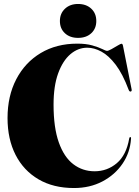

<svg xmlns="http://www.w3.org/2000/svg" viewBox="-20 -933 699 968"><path d="M640.5 -233.5Q636 -164 597.8 -107.8Q559.5 -51.5 496.2 -18.2Q433 15 353 15Q249 15 174 -29Q99 -73 58.5 -152.2Q18 -231.5 18 -338Q18 -449 62 -533.5Q106 -618 185.2 -665.5Q264.5 -713 370 -713Q414 -713 445.5 -704Q477 -695 495.5 -685.8Q514 -676.5 519 -676.5Q526.5 -676.5 542.5 -685.5Q558.5 -694.5 573.5 -703.5Q588.5 -712.5 592.5 -712.5Q598 -712.5 600 -702.5L643.5 -483Q645.5 -473 639 -471.5Q632.5 -470 628.5 -480.5Q598.5 -560.5 563.2 -606.8Q528 -653 491.2 -672.8Q454.5 -692.5 420 -692.5Q373.5 -692.5 335 -659.8Q296.5 -627 273.2 -563.2Q250 -499.5 250 -405.5Q250 -289.5 276.5 -215Q303 -140.5 349.8 -105Q396.5 -69.5 457 -69.5Q520.5 -69.5 568.8 -110.2Q617 -151 631.5 -235Q633 -242 636.5 -242Q641.5 -242 640.5 -233.5ZM373.5 -742Q332.5 -742 307.2 -765.5Q282 -789 282 -827Q282 -865 307.5 -889Q333 -913 373.5 -913Q415 -913 440.2 -889.2Q465.5 -865.5 465.5 -827Q465.5 -789 440.2 -765.5Q415 -742 373.5 -742Z"/></svg>

Font: Fraunces 144pt S000 Black
Style: Regular
Weight: 900
Version: Version 1.000; ttfautohint (v1.8.3)